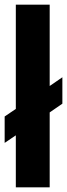

<svg xmlns="http://www.w3.org/2000/svg" viewBox="-21 -805 290 825"><path d="M-1 -191V-304.5L47 -337V-785H192.5V-435.5L247 -473V-359.5L192.5 -322V0H47V-223.5Z"/></svg>

Font: Anybody Condensed Regular
Style: Bold
Weight: 700
Width: 3
Designer: Tyler Finck
Foundry: Etcetera Type Company
Version: Version 1.010; ttfautohint (v1.8.3) -l 8 -r 50 -G 200 -x 14 